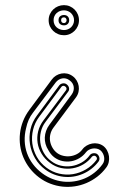

<svg xmlns="http://www.w3.org/2000/svg" viewBox="-20 -721 449 740"><path d="M179.4 -414.1Q186.3 -423.6 195.9 -429.6Q205.6 -435.5 216.6 -437.6Q227.5 -439.7 238.9 -437.3Q250.2 -434.8 260.5 -427.2Q269.8 -420.4 275.6 -410.5Q281.5 -400.6 283.3 -389.5Q285.2 -378.4 282.6 -366.8Q280 -355.2 272.5 -345.2L185.5 -228.3Q177 -216.6 174 -203.2Q170.9 -189.9 173.1 -176.8Q175.3 -163.6 182.3 -151.6Q189.2 -139.6 200.4 -131.1Q210.7 -123.5 223.9 -120.5Q237.1 -117.4 250.5 -119Q263.9 -120.6 276.4 -127.1Q288.8 -133.5 297.6 -145.3Q304.2 -154.3 314.1 -160Q324 -165.8 335 -167.8Q345.9 -169.9 357.3 -167.6Q368.7 -165.3 378.4 -158.2Q387.5 -151.1 392.9 -140.7Q398.4 -130.4 400 -118.9Q401.6 -107.4 399 -95.9Q396.5 -84.5 389.4 -75.2Q374.3 -54.9 354.9 -40Q335.4 -25.1 313.5 -15.7Q291.5 -6.3 267.8 -2.8Q244.1 0.7 220.5 -1.8Q196.8 -4.4 174 -13.1Q151.1 -21.7 130.6 -37.1Q109.9 -52.7 94.7 -72.4Q79.6 -92 70.3 -114Q61 -136 57.7 -159.7Q54.4 -183.3 57.1 -207.2Q59.8 -231 68.8 -254Q77.9 -277.1 93.5 -298.1ZM256.6 -357.2Q261.5 -364 263.3 -371.5Q265.1 -378.9 264.2 -386.1Q263.2 -393.3 259.3 -399.8Q255.4 -406.2 248.5 -411.1Q241.7 -416.5 234.3 -418.3Q226.8 -420.2 219.6 -418.8Q212.4 -417.5 205.9 -413.5Q199.5 -409.4 194.6 -403.1L107.4 -287.1Q96.9 -273.7 90.6 -259.2Q84.2 -244.6 80.6 -227.1Q74.2 -201.9 75.2 -177.5Q76.2 -153.1 84.1 -130.7Q92 -108.4 106.8 -88.6Q121.6 -68.8 142.6 -53.2Q160.9 -39.6 181.3 -31.6Q201.7 -23.7 222.9 -21.2Q244.1 -18.8 265.4 -21.9Q286.6 -24.9 306.3 -33.2Q325.9 -41.5 343.4 -55.1Q360.8 -68.6 374.5 -87.2Q379.4 -93.3 381 -100.7Q382.6 -108.2 381.3 -115.7Q380.1 -123.3 376.3 -130.2Q372.6 -137.2 366.5 -142.1Q360.6 -146.5 352.9 -148.1Q345.2 -149.7 337.5 -148.6Q329.8 -147.5 322.9 -143.8Q315.9 -140.1 311.5 -134.3Q301 -120.4 286.1 -111.5Q271.2 -102.5 254.5 -99.6Q237.8 -96.7 220.6 -100.3Q203.4 -104 188.5 -115.2Q180.9 -121.3 176 -127.6Q171.1 -133.8 166.5 -142.1Q158.9 -153.8 155.5 -166.4Q152.1 -179 152.7 -191.5Q153.3 -204.1 157.7 -216.6Q162.1 -229 170.4 -240.2ZM208.5 -392.1Q211.2 -395.5 214.8 -397.3Q218.5 -399.2 222.5 -399.7Q226.6 -400.1 230.2 -399.3Q233.9 -398.4 236.6 -396.2Q244.1 -390.9 246 -382.4Q247.8 -374 242.4 -367.2L155.5 -251.2Q142.3 -233.9 137.5 -213Q132.6 -192.1 135.4 -171.5Q138.2 -150.9 148.8 -132.1Q159.4 -113.3 177.5 -100.1Q193.8 -87.4 214.4 -82.6Q234.9 -77.9 255.4 -80.9Q275.9 -84 294.6 -94.6Q313.2 -105.2 326.4 -123.3Q328.6 -126.2 332.2 -128.1Q335.7 -129.9 339.7 -130.4Q343.8 -130.9 347.7 -130.1Q351.6 -129.4 354.5 -127.2Q361.3 -121.8 363 -113.4Q364.7 -105 359.6 -98.1Q347.4 -82 331.9 -70.1Q316.4 -58.1 298.8 -50.7Q281.2 -43.2 262.5 -40.4Q243.7 -37.6 224.9 -39.7Q206.1 -41.7 187.9 -48.8Q169.7 -55.9 153.6 -68.1Q129.9 -85.7 115.1 -111.1Q100.3 -136.5 95.7 -164.8Q91.1 -193.1 97.4 -222Q103.8 -251 122.6 -276.1ZM234.6 -373.3Q237.5 -377.7 236 -381.8Q234.4 -386 230.5 -388.2Q226.8 -391.1 222.8 -390.1Q218.8 -389.2 216.6 -386.2L130.6 -270.3Q114 -247.8 107.5 -221.1Q101.1 -194.3 104.6 -167.7Q108.2 -141.1 121.7 -116.9Q135.3 -92.8 158.4 -75.2Q181.4 -57.9 208 -51.8Q234.6 -45.7 260.9 -49.8Q287.1 -54 310.9 -67.9Q334.7 -81.8 351.6 -104.2Q354.5 -107.9 353.4 -112.1Q352.3 -116.2 348.4 -119.1Q345.5 -121.3 341.4 -120.7Q337.4 -120.1 334.5 -117.2Q321.3 -99.6 302 -88Q282.7 -76.4 260.7 -72.5Q238.8 -68.6 215.8 -73.4Q192.9 -78.1 172.6 -93.3Q152.6 -108.2 140.5 -128.1Q128.4 -147.9 125 -169.9Q121.6 -191.9 127 -214.4Q132.3 -236.8 147.5 -257.1ZM167.5 -643.1Q167.5 -655.5 172.2 -666.1Q177 -676.8 185.1 -684.6Q193.1 -692.4 203.9 -696.8Q214.6 -701.2 226.6 -701.2Q238.5 -701.2 249 -696.7Q259.5 -692.1 267.5 -684.2Q275.4 -676.3 279.9 -665.6Q284.4 -655 284.4 -643.1Q284.4 -631.1 279.9 -620.6Q275.4 -610.1 267.5 -602.2Q259.5 -594.2 249 -589.7Q238.5 -585.2 226.6 -585.2Q214.6 -585.2 203.9 -589.6Q193.1 -594 185.1 -601.8Q177 -609.6 172.2 -620.1Q167.5 -630.6 167.5 -643.1ZM186.5 -643.1Q186.5 -634.5 189.7 -627.4Q192.9 -620.4 198.4 -615.5Q203.9 -610.6 211.1 -607.9Q218.3 -605.2 226.6 -605.2Q234.4 -605.2 241.5 -608Q248.5 -610.8 253.8 -615.8Q259 -620.8 262.2 -627.8Q265.4 -634.8 265.4 -643.1Q265.4 -651.4 262.2 -658.3Q259 -665.3 253.8 -670.4Q248.5 -675.5 241.5 -678.3Q234.4 -681.2 226.6 -681.2Q218.3 -681.2 211.1 -678.5Q203.9 -675.8 198.4 -670.8Q192.9 -665.8 189.7 -658.8Q186.5 -651.9 186.5 -643.1ZM205.6 -643.1Q205.6 -653.1 211.5 -658.1Q217.5 -663.1 226.6 -663.1Q235.6 -663.1 241.1 -657.7Q246.6 -652.3 246.6 -643.1Q246.6 -634 241.1 -628.7Q235.6 -623.3 226.6 -623.3Q217.5 -623.3 211.5 -628.3Q205.6 -633.3 205.6 -643.1ZM215.6 -643.1Q215.6 -637.9 218.4 -635Q221.2 -632.1 226.6 -632.1Q231 -632.1 233.8 -635.4Q236.6 -638.7 236.6 -643.1Q236.6 -647.7 233.8 -650.9Q231 -654.1 226.6 -654.1Q215.6 -654.1 215.6 -643.1Z"/></svg>

Font: TafelwerkOT
Style: Regular
Weight: 400
Designer: Peter Wiegel
Foundry: Peter Wiegel, based on an original design named Oxford by Christine Lord, 1969
Version: Version 1.000